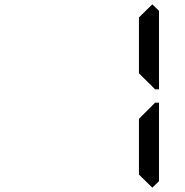

<svg xmlns="http://www.w3.org/2000/svg" viewBox="-20 -945 856 890"><path d="M686 -925 717 -895V-531H699L686 -544L624 -605V-864ZM686 -456 699 -469H717V-105L686 -75L624 -136V-394Z"/></svg>

Font: DSEG7 Classic Mini
Style: Regular
Weight: 400
Designer: Keshikan(Twitter:@keshinomi_88pro)
Version: Version 0.46